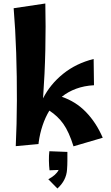

<svg xmlns="http://www.w3.org/2000/svg" viewBox="-20 -828 632 1097"><path d="M200 -5 70 7Q76 -117 76.5 -253.5Q77 -390 72.5 -525.5Q68 -661 58 -781L239 -808Q242 -679 239 -542.5Q236 -406 226 -266Q267 -347 341 -406.5Q415 -466 515 -491L517 -341Q461 -338 415 -321Q369 -304 333 -275Q413 -248 471.5 -187.5Q530 -127 567 -41L400 8Q374 -75 342 -120Q310 -165 262 -196Q239 -158 223.5 -112Q208 -66 201 -15Q200 -10 200 -5ZM308 249 256 196Q300 173 315 143L263 145Q260 120 259.5 90Q259 60 262 36L365 40Q365 67 365 91Q365 115 363 141Q359 203 308 249Z"/></svg>

Font: Marhey SemiBold
Style: Regular
Weight: 600
Designer: Nur Syamsi & Bustanul Arifin
Foundry: Namelatype
Version: Version 1.000; ttfautohint (v1.8.4.7-5d5b)